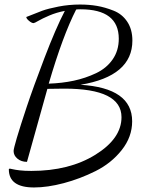

<svg xmlns="http://www.w3.org/2000/svg" viewBox="-20 -740 648 847"><path d="M19 7Q19 4 24 4Q26 4 36 6.5Q46 9 67 11.5Q88 14 118 14Q286 14 401 -57.5Q516 -129 516 -223Q516 -349 264 -349Q250 -349 225 -348.5Q200 -348 189 -348L99 -26Q74 -26 57 -40Q40 -54 40 -74Q40 -83 54 -131Q70 -185 98 -269Q126 -353 176 -484Q226 -615 266 -692Q229 -685 197.5 -671.5Q166 -658 149 -648Q132 -638 128 -638Q120 -638 108 -648Q96 -658 96 -665Q140 -683 166 -692.5Q192 -702 238 -711Q284 -720 333 -720Q373 -720 408 -714Q443 -708 481 -693Q519 -678 541.5 -644Q564 -610 564 -561Q564 -404 335 -366Q563 -352 563 -205Q563 -136 517 -78Q471 -20 402 14.5Q333 49 261 68Q189 87 130 87Q19 87 19 7ZM195 -371Q254 -373 305.5 -384Q357 -395 403.5 -417Q450 -439 477 -478Q504 -517 504 -569Q504 -699 335 -699Q322 -699 316 -698Q257 -583 195 -371Z"/></svg>

Font: DancingScriptRegular
Style: Regular
Weight: 400
Designer: Pablo Impallari
Foundry: Pablo Impallari. www.impallari.com
Version: Version 1.002